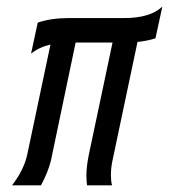

<svg xmlns="http://www.w3.org/2000/svg" viewBox="-20 -554 505 574"><path d="M316.4 -74.7Q311.5 -51.8 311.5 -30.3Q311.5 -13.7 314.9 0H240.2Q238.3 -13.2 238.3 -30.3Q238.3 -54.2 245.1 -89.4L316.4 -426.8H206.1L132.3 -74.2Q123.5 -38.6 102.5 0H16.1Q50.8 -45.4 61 -89.8L130.9 -420.9Q97.2 -413.1 72.8 -393.6L92.8 -486.3Q132.3 -500 186.5 -500H351.6Q428.7 -500 465.3 -534.2L444.8 -439.5Q420.9 -431.6 391.1 -428.7Z"/></svg>

Font: Anka/Coder Narrow
Style: Italic
Weight: 400
Width: 3
Italic angle: -12°
Monospace: yes
Version: Version 001.100